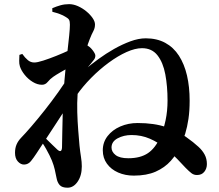

<svg xmlns="http://www.w3.org/2000/svg" viewBox="-20 -832 1040 913"><path d="M343 -377.2 347.4 -467.8Q360.9 -481.8 387.5 -504.1Q414.2 -526.4 448.8 -551.7Q483.4 -577 522.2 -599.1Q561.1 -621.1 600.1 -635.5Q639.2 -649.8 672.9 -649.8Q726.1 -649.8 765.7 -628.3Q805.3 -606.8 830.9 -567.1Q856.5 -527.3 869.2 -473Q881.8 -418.8 881.8 -353.5Q881.8 -304.7 876.1 -266.4Q870.4 -228.1 860.9 -196.9Q851.3 -165.8 838.6 -138.3Q820.9 -99.4 792.1 -67.1Q763.2 -34.8 720.3 -15.8Q677.4 3.1 616.3 3.1Q575.4 3.1 541.9 -11.6Q508.4 -26.2 488.6 -53.5Q468.8 -80.7 468.8 -117.3Q468.8 -155.4 491.5 -184.8Q514.1 -214.1 552 -230.6Q589.9 -247 634.2 -247Q713.6 -247 770 -227.5Q826.5 -208 863.9 -181.4Q901.4 -154.8 923.9 -133.7Q942.4 -116.9 953.1 -97Q963.8 -77 963.8 -51.6Q963.8 -30.4 951.5 -15.1Q939.2 0.2 917.3 0.2Q902 0.5 890.6 -8.3Q879.2 -17 862.2 -34.3Q847.2 -50.2 822.8 -76Q798.4 -101.7 765.7 -128.2Q733.1 -154.6 692.8 -172.3Q652.5 -189.9 605.6 -189.9Q568.4 -189.9 539.4 -174.3Q510.3 -158.7 510.3 -130.4Q510.3 -109.8 529.8 -94.6Q549.3 -79.5 590.1 -79.5Q647.7 -79.5 683.6 -103.8Q719.5 -128.2 742.9 -181.8Q757.9 -216.1 767.3 -259.8Q776.7 -303.5 776.7 -353.9Q776.7 -421.7 766.1 -478.4Q755.5 -535 728.8 -569Q702.2 -602.9 655.2 -602.9Q622.8 -602.9 581.6 -584.5Q540.5 -566 497 -534Q453.5 -502.1 413.3 -461.4Q373.1 -420.7 343 -377.2ZM233 -466.7Q217.7 -456 206.8 -442.4Q195.8 -428.9 179.7 -428.9Q157.8 -428.9 135.8 -442.3Q113.9 -455.6 97.5 -476Q81.1 -496.3 74.7 -516.2Q70.9 -528.6 71.3 -542.7Q71.6 -556.8 72.3 -571L86 -575.5Q98.9 -557.3 112.4 -546.1Q125.8 -534.8 143.2 -534.8Q157.3 -534.8 185.8 -543.9Q214.3 -553.1 247.4 -566.3Q280.6 -579.6 309.3 -593.1Q338.1 -606.5 353.1 -614.2Q365 -620.6 373.9 -621Q382.8 -621.4 390.3 -618.2Q406.7 -611.2 420.1 -593.8Q433.4 -576.5 433.4 -567.5Q433.4 -557.3 427.5 -549.1Q421.6 -540.8 411.2 -528.4Q391.7 -506.4 373.5 -481.4Q355.4 -456.5 337.5 -430.7L340.8 -491.4Q345.1 -499.4 350.4 -513.5Q355.8 -527.6 357.6 -536.3Q339 -528.5 314.5 -514.9Q290 -501.3 267.7 -488.4Q245.4 -475.5 233 -466.7ZM316.1 -482.7 322 -361.2Q302.3 -330.2 281.3 -297.9Q260.2 -265.5 238.9 -232.8Q217.6 -200.1 196.1 -167.5Q174.7 -135 153.4 -102.4Q139.9 -81.7 127.2 -66Q114.5 -50.2 95.5 -49.5Q79.2 -48.8 65.3 -63.7Q51.4 -78.6 51.4 -105.4Q51.4 -127.4 58.6 -144.5Q65.7 -161.6 80.9 -177.4Q100.3 -197.3 129.7 -231.5Q159.1 -265.7 192.3 -307.6Q225.5 -349.5 257.7 -394.8Q289.9 -440.2 316.1 -482.7ZM159.8 -182.7 170.2 -203.3Q179.9 -191.7 196.3 -175.1Q212.6 -158.5 228.6 -143.6Q244.7 -128.7 252.2 -121Q273.4 -101.9 274.9 -131.1Q275.6 -158.5 276.2 -203.1Q276.7 -247.7 278.4 -300.6Q280.1 -353.5 283.4 -403.6Q285.9 -447.9 290.8 -495.4Q295.7 -542.8 300.6 -585.9Q305.6 -629 309 -663Q312.4 -696.9 312.4 -714.3Q312.4 -730.6 308.5 -737.7Q304.6 -744.8 290.8 -752.4Q280.4 -759.1 265.2 -764.8Q250 -770.6 228.9 -776L228.6 -792.9Q248.4 -801.5 267.8 -806.9Q287.3 -812.3 308.6 -812.3Q329.2 -812.3 350.8 -802.7Q372.5 -793 390.7 -777.9Q408.9 -762.8 420.3 -746.3Q431.7 -729.8 431.7 -715.7Q431.7 -698.5 423.9 -684.1Q416 -669.7 406.6 -645.7Q398.5 -626.4 389.3 -593.5Q380.2 -560.5 371.7 -522.1Q363.2 -483.7 357.2 -447.1Q351.2 -410.5 349 -384.1Q346.2 -343.6 347.4 -298.6Q348.7 -253.5 352 -212.4Q355.2 -171.4 358 -140.2Q361.2 -109.9 365.1 -85.8Q369 -61.8 369 -40.9Q369 3.1 349.2 31.8Q329.5 60.6 301.2 60.6Q275 60.6 263.7 47.9Q252.5 35.2 248.8 14.1Q244.8 -6.6 240.3 -26.2Q235.8 -45.9 226.9 -68.2Q222.2 -79.9 215.1 -94.1Q208 -108.3 199.2 -124Q190.4 -139.6 180.3 -154.5Q170.3 -169.4 159.8 -182.7Z"/></svg>

Font: Noto Serif KR
Style: Regular
Weight: 200
Designer: Ryoko NISHIZUKA 西塚涼子 (kana & ideographs); Frank Grießhammer (Latin, Greek & Cyrillic); Wenlong ZHANG 张文龙 (bopomofo); San
Foundry: Adobe
Version: Version 2.001;hotconv 1.1.0;makeotfexe 2.6.0